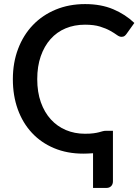

<svg xmlns="http://www.w3.org/2000/svg" viewBox="-20 -748 678 941"><path d="M436 3Q423 4 409.8 4.5Q396.5 5 388 5Q309 5 245.2 -21.8Q181.5 -48.5 136.5 -96.8Q91.5 -145 67.2 -212Q43 -279 43 -360Q43 -441 68.8 -508.8Q94.5 -576.5 141.2 -625.2Q188 -674 253.2 -701Q318.5 -728 397 -728Q475 -728 534.8 -702.8Q594.5 -677.5 638.5 -635.5L599.5 -581Q595.5 -575.5 590.2 -571.5Q585 -567.5 575.5 -567.5Q565 -567.5 552.5 -576.8Q540 -586 520 -597.2Q500 -608.5 470.2 -617.8Q440.5 -627 396.5 -627Q344.5 -627 301.5 -609Q258.5 -591 227.8 -556.5Q197 -522 179.8 -472.5Q162.5 -423 162.5 -360Q162.5 -296.5 180.2 -246.8Q198 -197 229.2 -162.8Q260.5 -128.5 303.2 -110.5Q346 -92.5 396 -92.5Q422.5 -92.5 438.5 -94.8Q454.5 -97 465 -99.8Q475.5 -102.5 483 -104.8Q490.5 -107 500.5 -107H533.5V140.5Q533.5 155.5 524.8 164.2Q516 173 502.5 173H436Z"/></svg>

Font: Lato 2
Style: Regular
Weight: 600
Designer: Lukasz Dziedzic with Adam Twardoch and Botio Nikoltchev
Foundry: tyPoland Lukasz Dziedzic
Version: Version 2.015; 2015-08-06; http://www.latofonts.com/